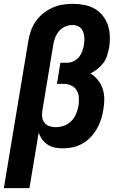

<svg xmlns="http://www.w3.org/2000/svg" viewBox="-33 -763 653 998"><path d="M-13 215 114 -549Q118 -575 127 -601.5Q136 -628 152 -651Q168 -674 190.5 -692.5Q213 -711 238.5 -722.5Q264 -734 291 -738.5Q318 -743 344 -743Q375 -743 404.5 -737.5Q434 -732 458.5 -718Q483 -704 501 -681.5Q519 -659 528 -632Q537 -605 538 -574.5Q539 -544 534 -514Q530 -494 523.5 -473.5Q517 -453 504 -435.5Q491 -418 473.5 -404.5Q456 -391 437 -381Q459 -368 475.5 -347.5Q492 -327 500.5 -302Q509 -277 509 -248.5Q509 -220 504 -192Q500 -167 492 -142Q484 -117 470.5 -93.5Q457 -70 438 -50Q419 -30 395 -16.5Q371 -3 345.5 2.5Q320 8 294 8Q273 8 252.5 4Q232 0 215 -11Q198 -22 186.5 -38Q175 -54 168 -73L120 215ZM257 -102Q278 -102 299.5 -109.5Q321 -117 337.5 -133.5Q354 -150 362.5 -171Q371 -192 375 -213Q378 -234 377 -255Q376 -276 366 -293Q356 -310 337.5 -318.5Q319 -327 298 -327H263L281 -437H316Q333 -437 349 -444.5Q365 -452 376.5 -465.5Q388 -479 394 -495.5Q400 -512 403 -528Q405 -540 405.5 -552.5Q406 -565 404.5 -576.5Q403 -588 398.5 -599Q394 -610 386 -618Q378 -626 366.5 -629.5Q355 -633 343 -633Q324 -633 305.5 -625Q287 -617 274 -601.5Q261 -586 254 -568Q247 -550 244 -531L187 -187Q184 -170 186.5 -153Q189 -136 199 -124Q209 -112 224.5 -107Q240 -102 257 -102Z"/></svg>

Font: Iosevka SS04 XBd Ex
Style: Italic
Weight: 800
Width: 7
Italic angle: -9°
Monospace: yes
Designer: Belleve Invis
Foundry: Belleve Invis
Version: Version 19.0.0; ttfautohint (v1.8.4)